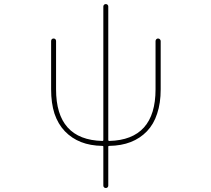

<svg xmlns="http://www.w3.org/2000/svg" viewBox="-20 -734 1040 948"><path d="M490.2 182.6V-9.8Q490.2 -13.7 485.4 -13.7Q425.8 -14.6 379.9 -32.7Q334 -50.8 300.3 -85.9Q266.6 -121.1 249 -172.9Q232.4 -224.6 232.4 -293V-531.2Q232.4 -537.1 235.8 -540.5Q239.3 -543.9 244.6 -543.9Q250 -543.9 253.4 -540.5Q256.8 -537.1 256.8 -531.2V-293Q256.8 -43.9 485.4 -38.1Q490.2 -38.1 490.2 -43V-702.1Q490.2 -707 493.7 -710.4Q497.1 -713.9 502.4 -713.9Q507.8 -713.9 511.2 -710.4Q514.6 -707 514.6 -702.1V-43Q514.6 -38.1 519.5 -38.1Q748 -43.9 748 -293V-531.2Q748 -536.1 751.5 -540Q754.9 -543.9 760.3 -543.9Q765.6 -543.9 769.5 -540Q773.4 -536.1 773.4 -531.2V-293Q773.4 -224.6 755.9 -172.9Q739.3 -121.1 705.6 -85.9Q671.9 -50.8 625.5 -32.7Q579.1 -14.6 519.5 -13.7Q514.6 -13.7 514.6 -9.8V182.6Q514.6 187.5 511.2 190.9Q507.8 194.3 502.4 194.3Q497.1 194.3 493.7 190.9Q490.2 187.5 490.2 182.6Z"/></svg>

Font: Rounded Mgen+ 1m thin
Style: Regular
Weight: 100
Designer: [Source Han Sans]
Ryoko NISHIZUKA  (kana & ideographs); Paul D. Hunt (Latin, Greek & Cyrillic); Wenlong ZHANG  (bopomofo
Version: Version 1.059.20150602